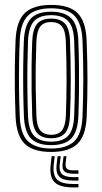

<svg xmlns="http://www.w3.org/2000/svg" viewBox="-20 -628 428 803"><path d="M194 7.5Q117.8 7.5 83.1 -27Q48.5 -61.5 45.2 -139.5Q43 -197.8 42.2 -250.8Q41.5 -303.8 42.2 -355.5Q43 -407.2 45.2 -461.2Q49 -540.8 84.4 -574.1Q119.8 -607.5 194 -607.5Q270.8 -607.5 304.9 -572.8Q339 -538 342.2 -460.2Q345.8 -372.8 345.8 -296Q345.8 -219.2 342.5 -139Q338.8 -59 303.2 -25.8Q267.8 7.5 194 7.5ZM194 -6.8Q258.5 -6.8 290.1 -36.8Q321.8 -66.8 325 -139.5Q328.2 -219.5 328.4 -294.6Q328.5 -369.8 325 -459.5Q322 -529 292.5 -561.1Q263 -593.2 194 -593.2Q127.2 -593.2 96.4 -562.1Q65.5 -531 62.5 -458.5Q60.5 -410.8 59.8 -360.4Q59 -310 59.6 -255.2Q60.2 -200.5 62.8 -139.2Q65.8 -65 98.5 -35.9Q131.2 -6.8 194 -6.8ZM194 -21Q137 -21 109.9 -48.6Q82.8 -76.2 80 -142.2Q78 -192.5 77.2 -245.5Q76.5 -298.5 77.1 -352.1Q77.8 -405.8 79.8 -457.8Q82.8 -523.2 109.6 -551.1Q136.5 -579 194 -579Q248.8 -579 276.8 -552.5Q304.8 -526 307.5 -460.2Q309.8 -403.5 310.4 -350.6Q311 -297.8 310.4 -246.2Q309.8 -194.8 307.8 -142.5Q305 -76.2 277.9 -48.6Q250.8 -21 194 -21ZM194 -35.5Q241.8 -35.5 264.8 -59.9Q287.8 -84.2 290.2 -143Q293 -210.2 293.4 -289.9Q293.8 -369.5 290.2 -457Q287.8 -516.8 264.4 -540.6Q241 -564.5 194 -564.5Q146 -564.5 123 -540.2Q100 -516 97.2 -457.2Q95.5 -412.2 94.8 -361.8Q94 -311.2 94.5 -256.4Q95 -201.5 97.2 -142.5Q99.8 -82.5 123.6 -59Q147.5 -35.5 194 -35.5ZM194 -49.8Q156.2 -49.8 136.5 -70.2Q116.8 -90.8 114.8 -143.2Q112.8 -197.5 112.1 -249.1Q111.5 -300.8 112.1 -352.1Q112.8 -403.5 114.8 -456.2Q117 -507 135.6 -528.6Q154.2 -550.2 194 -550.2Q231.5 -550.2 251.1 -529.9Q270.8 -509.5 272.8 -456.8Q275.8 -376.2 275.9 -297.2Q276 -218.2 272.8 -143.8Q270.8 -92.5 251.9 -71.1Q233 -49.8 194 -49.8ZM194 -64.2Q225.2 -64.2 239.5 -83.2Q253.8 -102.2 255.5 -144.8Q258 -214.8 258.4 -291.1Q258.8 -367.5 255.2 -456Q253.8 -499.5 238.8 -517.6Q223.8 -535.8 194 -535.8Q162.5 -535.8 148.2 -516.8Q134 -497.8 132.2 -455.5Q130.2 -404 129.5 -354.5Q128.8 -305 129.5 -253.5Q130.2 -202 132.2 -143.8Q133.8 -99.5 149.2 -81.9Q164.8 -64.2 194 -64.2ZM208.8 25.2 204.8 60Q199.8 103.5 218.5 122.5Q237.2 141.5 286.2 141.5H308.2V155.8H286.2Q229.5 155.8 207.8 133.6Q186 111.5 192 60L196 25.2ZM258 25.2 254.5 55Q252.8 70.8 259.9 77.6Q267 84.5 286.2 84.5H308.2V98.5H286.2Q259.2 98.5 249 88.4Q238.8 78.2 242 55L246 25.2ZM234 25.2 230 57.5Q226 87 239 99.9Q252 112.8 286.2 112.8H308.2V127.2H286.2Q244.2 127.2 228.2 111Q212.2 94.8 217 57.5L221 25.2Z"/></svg>

Font: Big Shoulders Inline Display Thin SemiBold
Style: Regular
Weight: 600
Version: Version 2.002